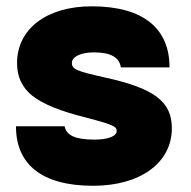

<svg xmlns="http://www.w3.org/2000/svg" viewBox="-20 -580 601 605"><path d="M269 -560.1C127.4 -560.1 33.7 -489.3 33.7 -380.9C33.7 -337.9 49.8 -303.7 82.5 -277.8C115.2 -252 170.9 -229.5 249.5 -210C278.3 -202.6 299.8 -196.3 314 -191.9C341.8 -182.6 347.7 -177.2 347.7 -167C347.7 -150.9 320.8 -140.1 277.3 -140.1C215.3 -140.1 189 -154.3 183.6 -182.1H30.3C30.3 -63.5 109.9 5.4 273.4 5.4C422.9 5.4 521.5 -67.4 521.5 -175.8C521.5 -259.3 467.3 -301.3 312.5 -335.4C220.2 -356 206.5 -361.8 206.5 -381.8C206.5 -401.4 234.9 -415 275.9 -415C330.1 -415 356.4 -398.4 360.8 -367.7H514.2C514.2 -488.8 433.6 -560.1 269 -560.1Z"/></svg>

Font: Estedad Black
Style: Regular
Weight: 900
Designer: Amin Abedi
Version: Version 7.3